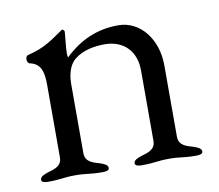

<svg xmlns="http://www.w3.org/2000/svg" viewBox="-57 -496 642 564"><g transform="rotate(-10 264.0 -213.5)"><path d="M279 -366C333 -365 369 -330 369 -272V-62C369 -35 346 -30 326 -24C315 -20 303 -16 303 -6C303 2 316 3 323 3C363 3 370 -2 405 -2C440 -2 445 3 485 3C493 3 505 2 505 -6C505 -16 493 -20 482 -24C462 -30 439 -35 439 -62V-275C439 -353 391 -414 326 -414C263 -414 211.5 -391.5 165 -347C163.6 -348.4 163 -353 163 -359C163 -378 168 -414 168 -423C168 -427 164 -430 161 -430C127 -407 102 -386 50 -374C46 -373 43 -368 43 -362C43 -356 46 -350 51 -349C85 -342 90.2 -313 90 -277V-62C90 -35 67 -30 47 -24C36 -20 24 -16 24 -6C24 2 36 3 44 3C84 3 90 -2 125 -2C160 -2 166 3 206 3C214 3 226 2 226 -6C226 -16 214 -20 203 -24C183 -30 160 -35 160 -62V-268C160 -309 175 -331 187 -340C212 -360 245 -366 279 -366Z"/></g></svg>

Font: EB Garamond 12
Style: Regular
Weight: 400
Version: Version 0.016+